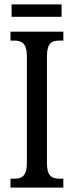

<svg xmlns="http://www.w3.org/2000/svg" viewBox="-20 -859 337 879"><path d="M33 -782H262V-839H33ZM28 0H270V-41H251C218 -41 195 -53 195 -111V-602C195 -662 217 -673 251 -673H270V-714H28V-673H47C78 -673 103 -662 103 -602V-110C103 -52 78 -41 47 -41H28Z"/></svg>

Font: Noto Serif Tamil ExtraCondensed
Style: Italic
Weight: 400
Width: 2
Italic angle: -12°
Designer: Indian Type Foundry, Tom Grace, and the Monotype Design Team
Foundry: Monotype Imaging Inc.
Version: Version 2.003